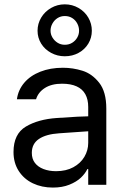

<svg xmlns="http://www.w3.org/2000/svg" viewBox="-20 -848 575 881"><path d="M306.6 -240.2 251 -236.3Q191.4 -232.4 158.7 -210.4Q126 -188.5 126 -146.5Q126 -119.1 140.1 -100.6Q154.3 -82 179.7 -72.3Q205.1 -62.5 237.3 -62.5Q283.2 -62.5 316.4 -80.6Q349.6 -98.6 367.2 -128.4Q384.8 -158.2 384.8 -192.4V-357.4Q384.8 -391.6 371.6 -415.5Q358.4 -439.5 331.5 -451.7Q304.7 -463.9 264.6 -463.9Q216.8 -463.9 186 -444.3Q155.3 -424.8 145.5 -392.6H57.6Q63.5 -435.5 91.3 -468.3Q119.1 -501 165 -519Q210.9 -537.1 268.6 -537.1Q314.5 -537.1 358.4 -523.4Q402.3 -509.8 435.1 -468.3Q467.8 -426.8 467.8 -349.6V0H384.8V-72.3H380.9Q371.1 -51.8 351.1 -32.7Q331.1 -13.7 298.3 -0.5Q265.6 12.7 222.7 12.7Q171.9 12.7 130.9 -6.8Q89.8 -26.4 65.9 -63.5Q42 -100.6 42 -150.4Q42 -233.4 98.6 -267.1Q155.3 -300.8 241.2 -306.6Q251 -307.6 335 -312.5L390.6 -314.5L391.6 -246.1Q382.8 -246.1 306.6 -240.2ZM152.3 -707Q152.3 -739.3 168.9 -767.1Q185.5 -794.9 214.4 -811.5Q243.2 -828.1 277.3 -828.1Q311.5 -828.1 340.3 -811.5Q369.1 -794.9 385.3 -767.1Q401.4 -739.3 401.4 -707Q401.4 -674.8 385.3 -647.9Q369.1 -621.1 340.8 -605.5Q312.5 -589.8 277.3 -589.8Q243.2 -589.8 214.4 -605.5Q185.5 -621.1 168.9 -647.9Q152.3 -674.8 152.3 -707ZM342.8 -707Q342.8 -724.6 334.5 -740.2Q326.2 -755.9 311.5 -765.1Q296.9 -774.4 277.3 -774.4Q258.8 -774.4 244.1 -765.1Q229.5 -755.9 220.7 -740.2Q211.9 -724.6 211.9 -707Q211.9 -690.4 220.7 -675.8Q229.5 -661.1 244.1 -651.9Q258.8 -642.6 277.3 -642.6Q296.9 -642.6 311.5 -651.9Q326.2 -661.1 334.5 -675.8Q342.8 -690.4 342.8 -707Z"/></svg>

Font: Pretendard Std Variable
Style: Regular
Weight: 400
Designer: Base glyphs from Inter by Rasmus Andersson; Hangeul glyphs from Noto Sans CJK(Source Han Sans) by Jang Soo-young and Kan
Foundry: Kil Hyung-jin
Version: Version 1.309;Glyphs 3.2 (3225)